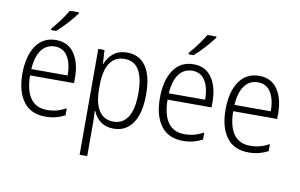

<svg xmlns="http://www.w3.org/2000/svg" viewBox="-95 -950 2140 1371"><g transform="rotate(10 974.5 -264.5)"><path d="M426 -301V-261H107Q108 -152 148.5 -95.5Q189 -39 267 -39Q306 -39 338 -47.5Q370 -56 406 -75V-24Q373 -7 339 1.5Q305 10 264 10Q159 10 105 -63Q51 -136 51 -263Q51 -391 102 -466.5Q153 -542 247 -542Q335 -542 380.5 -475Q426 -408 426 -301ZM108 -307H371Q372 -391 340.5 -443Q309 -495 247 -495Q186 -495 150 -447Q114 -399 108 -307ZM373 -757Q350 -724 309 -679Q268 -634 235 -606H198V-616Q264 -692 307 -765H373Z M947 -269Q947 -134 897.5 -62Q848 10 760 10Q703 10 665.5 -18Q628 -46 610 -91H606Q609 -51 609 -1V236H554V-532H599L605 -433H608Q628 -483 666 -512.5Q704 -542 762 -542Q852 -542 899.5 -473Q947 -404 947 -269ZM609 -282V-254Q609 -148 645 -93.5Q681 -39 751 -39Q818 -39 854.5 -97Q891 -155 891 -269Q891 -494 753 -494Q682 -494 646 -439Q610 -384 609 -282Z M1423 -301V-261H1104Q1105 -152 1145.5 -95.5Q1186 -39 1264 -39Q1303 -39 1335 -47.5Q1367 -56 1403 -75V-24Q1370 -7 1336 1.5Q1302 10 1261 10Q1156 10 1102 -63Q1048 -136 1048 -263Q1048 -391 1099 -466.5Q1150 -542 1244 -542Q1332 -542 1377.5 -475Q1423 -408 1423 -301ZM1105 -307H1368Q1369 -391 1337.5 -443Q1306 -495 1244 -495Q1183 -495 1147 -447Q1111 -399 1105 -307ZM1370 -757Q1347 -724 1306 -679Q1265 -634 1232 -606H1195V-616Q1261 -692 1304 -765H1370Z M1899 -301V-261H1580Q1581 -152 1621.5 -95.5Q1662 -39 1740 -39Q1779 -39 1811 -47.5Q1843 -56 1879 -75V-24Q1846 -7 1812 1.5Q1778 10 1737 10Q1632 10 1578 -63Q1524 -136 1524 -263Q1524 -391 1575 -466.5Q1626 -542 1720 -542Q1808 -542 1853.5 -475Q1899 -408 1899 -301ZM1581 -307H1844Q1845 -391 1813.5 -443Q1782 -495 1720 -495Q1659 -495 1623 -447Q1587 -399 1581 -307Z"/></g></svg>

Font: Noto Sans UI NarrowLight
Style: Regular
Weight: 300
Width: 4
Designer: Monotype Design Team
Foundry: Monotype Imaging Inc.
Version: Version 1.001